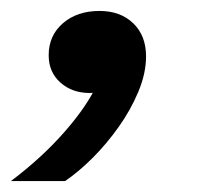

<svg xmlns="http://www.w3.org/2000/svg" viewBox="-103 -170 360 351"><path d="M-83 161Q-26 118 15.5 70.5Q57 23 75 -17L89 -5Q84 -3 77 -1.5Q70 0 61 0Q29 0 7.5 -19Q-14 -38 -14 -69Q-14 -105 12 -127.5Q38 -150 79 -150Q117 -150 140.5 -127.5Q164 -105 164 -67Q164 -36 150 -2.5Q136 31 114 62Q92 93 66.5 118.5Q41 144 16 161Z"/></svg>

Font: Mona Sans ExtraLight ExtraBold
Style: Italic
Weight: 800
Italic angle: -11.6951°
Version: Version 2.000